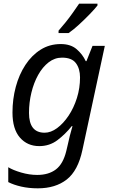

<svg xmlns="http://www.w3.org/2000/svg" viewBox="-20 -786 619 1046"><path d="M186 240Q137 240 95.5 230.5Q54 221 25 206V125Q51 141 95.5 154Q140 167 183 167Q245 167 284.5 137Q324 107 341 37L350 -1Q354 -22 360 -44.5Q366 -67 370.5 -83Q375 -99 375 -99H371Q336 -55 293 -22.5Q250 10 194 10Q129 10 88.5 -36.5Q48 -83 48 -173Q48 -246 66 -313Q84 -380 118.5 -432.5Q153 -485 201.5 -515.5Q250 -546 311 -546Q365 -546 397.5 -518Q430 -490 447 -453H451L484 -536H551L429 31Q405 144 343.5 192Q282 240 186 240ZM223 -63Q257 -63 291 -88Q325 -113 353.5 -155.5Q382 -198 399 -252Q416 -306 416 -364Q416 -412 393.5 -442Q371 -472 318 -472Q278 -472 245 -446.5Q212 -421 188 -378Q164 -335 151 -281Q138 -227 138 -171Q138 -63 223 -63ZM299 -606V-619Q316 -638 337 -664Q358 -690 377 -717Q396 -744 411 -766H511V-756Q497 -738 469.5 -709.5Q442 -681 411 -652.5Q380 -624 354 -606Z"/></svg>

Font: BC Sans
Style: Italic
Weight: 400
Italic angle: -12°
Designer: Monotype Design Team
Designer: Province of B.C.
Foundry: Monotype Imaging Inc.
Version: Version 2.000;GOOG;noto-source:20170915:90ef993387c0